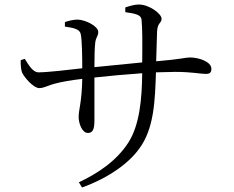

<svg xmlns="http://www.w3.org/2000/svg" viewBox="-20 -787 1040 852"><path d="M72 -520C71 -503 73 -477 78 -465C88 -443 129 -396 154 -396C176 -396 198 -410 224 -416C254 -424 294 -431 345 -437C343 -331 329 -302 329 -268C329 -240 344 -197 370 -197C391 -197 399 -212 399 -252V-443C462 -450 539 -457 611 -462C610 -346 599 -232 550 -155C495 -69 408 -15 330 22L344 45C466 1 555 -66 599 -129C664 -217 668 -342 672 -466L757 -468C832 -468 869 -459 893 -459C911 -459 918 -465 918 -482C918 -513 863 -532 823 -532C801 -532 791 -525 673 -515L677 -647C679 -688 697 -683 697 -704C697 -726 642 -767 596 -767C578 -767 557 -761 536 -754V-733C579 -727 605 -722 608 -701C612 -662 612 -600 611 -510L399 -489C399 -533 400 -573 402 -591C404 -623 416 -624 416 -645C416 -672 356 -700 324 -700C307 -700 285 -695 268 -689V-669C310 -663 333 -657 338 -637C344 -613 345 -535 345 -484C285 -477 190 -466 151 -466C126 -466 108 -497 90 -526Z"/></svg>

Font: Noto Serif CJK TC
Style: Regular
Weight: 400
Designer: Ryoko NISHIZUKA 西塚涼子 (kana & ideographs); Frank Grießhammer (Latin, Greek & Cyrillic); Wenlong ZHANG 张文龙 (bopomofo); San
Foundry: Adobe
Version: Version 2.001;hotconv 1.1.0;makeotfexe 2.6.0